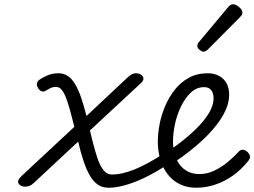

<svg xmlns="http://www.w3.org/2000/svg" viewBox="-20 -862 1191 899"><path d="M489 17Q459 17 438 2.5Q417 -12 401 -39.5Q385 -67 371.5 -107Q358 -147 346 -199L139 -6Q129 4 119 8Q109 12 97 12Q77 12 67.5 -2Q58 -16 81 -38L328 -268Q316 -317 306 -352.5Q296 -388 286.5 -410.5Q277 -433 266.5 -444Q256 -455 243 -455Q226 -455 214 -448.5Q202 -442 194 -437Q184 -431 174 -435Q164 -439 158 -450Q152 -460 153 -470.5Q154 -481 165 -489Q176 -497 200 -508Q224 -519 254 -519Q279 -519 298.5 -505.5Q318 -492 333 -466Q348 -440 360.5 -403Q373 -366 385 -319L577 -499Q588 -509 597 -514Q606 -519 617 -519Q630 -519 640 -512.5Q650 -506 651.5 -495.5Q653 -485 639 -472L401 -251Q414 -197 425 -157.5Q436 -118 447.5 -93.5Q459 -69 472.5 -57Q486 -45 504 -45Q516 -45 522 -35.5Q528 -26 526.5 -14Q525 -2 515.5 7.5Q506 17 489 17Z M492 17Q476 17 470.5 7.5Q465 -2 468.5 -14Q472 -26 482.5 -35.5Q493 -45 508 -45Q550 -45 609.5 -68.5Q669 -92 743 -141Q753 -148 761 -144Q769 -140 773.5 -130Q778 -120 776 -109Q774 -98 765 -92Q706 -53 655 -29Q604 -5 562.5 6Q521 17 492 17Z M744 -138Q760 -149 776.5 -160Q793 -171 809 -183Q860 -221 898.5 -259Q937 -297 958.5 -333Q980 -369 980 -401Q980 -426 969 -440Q958 -454 936 -454Q900 -454 873 -428Q846 -402 827 -362.5Q808 -323 799 -279.5Q790 -236 790 -200Q790 -169 797.5 -141.5Q805 -114 820 -93Q835 -72 858.5 -59.5Q882 -47 914 -47Q950 -47 983.5 -63Q1017 -79 1046 -103Q1075 -127 1097 -151Q1107 -163 1119.5 -160.5Q1132 -158 1140 -149Q1149 -140 1150.5 -130Q1152 -120 1142 -108Q1109 -67 1070 -39.5Q1031 -12 987.5 2.5Q944 17 899 17Q862 17 833.5 5.5Q805 -6 783.5 -26Q762 -46 747.5 -73.5Q733 -101 726 -133Q719 -165 719 -199Q719 -236 727 -279Q735 -322 753 -364.5Q771 -407 798.5 -442Q826 -477 864.5 -498Q903 -519 953 -519Q982 -519 1005 -507Q1028 -495 1040.5 -472.5Q1053 -450 1053 -419Q1053 -374 1026.5 -326Q1000 -278 952.5 -229.5Q905 -181 840 -133Q823 -121 804.5 -108Q786 -95 767 -83Z M932 -620Q925 -620 914.5 -628.5Q904 -637 904 -646Q904 -652 906 -657Q908 -662 913 -667L1046 -826Q1053 -835 1059 -838.5Q1065 -842 1072 -842Q1080 -842 1090 -836Q1100 -830 1107.5 -821Q1115 -812 1115 -802Q1115 -796 1112 -791.5Q1109 -787 1104 -782L956 -633Q944 -620 932 -620Z"/></svg>

Font: Playwrite US Trad Light
Style: Regular
Weight: 300
Designer: Veronika Burian, José Scaglione
Foundry: TypeTogether
Version: Version 1.003